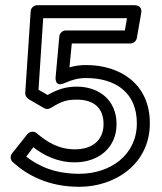

<svg xmlns="http://www.w3.org/2000/svg" viewBox="-20 -681 624 738"><path d="M81 -79 108 -115C150 -83 201 -57 268 -57C356 -57 428 -111 428 -204C428 -295 362 -348 275 -348C230 -348 199 -336 163 -316L128 -336L146 -611H468L460 -564H233C220 -564 209 -553 208 -541L194 -387C194 -387 187 -343 229 -362C257 -374 279 -381 311 -381C422 -381 506 -327 506 -207C506 -85 404 -13 285 -13C190 -13 127 -43 81 -79ZM26 -91C19 -82 19 -67 29 -58C84 -8 165 37 285 37C423 37 556 -51 556 -207C556 -361 439 -431 311 -431C287 -431 268 -428 247 -422L256 -514H482C493 -514 504 -523 506 -535L523 -632C527 -658 505 -661 498 -661H123C112 -661 99 -652 98 -638L77 -324C76 -315 82 -305 90 -300L150 -265C157 -261 167 -261 175 -266C216 -291 235 -298 275 -298C342 -298 378 -265 378 -204C378 -143 336 -107 268 -107C206 -107 161 -135 121 -169C109 -179 93 -175 85 -165Z"/></svg>

Font: Falling Sky
Style: ExtOu
Weight: 400
Designer: Paul D. Hunt
Foundry: Adobe Systems Incorporated
Version: Version 1.02